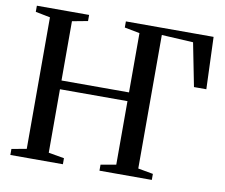

<svg xmlns="http://www.w3.org/2000/svg" viewBox="-81 -842 1101 941"><g transform="rotate(10 470.0 -371.5)"><path d="M27.5 0V-30L101.5 -43.5V-698L28.5 -712.5V-743H288.5V-712.5L211 -698V-403H547V-698L471.5 -712.5V-743H908L917.5 -484H856L813.5 -699.5L656.5 -708V-43.5L731.5 -30V0H471V-30L547 -43.5V-359.5H211V-43.5L289 -30V0Z"/></g></svg>

Font: Merriweather 96pt
Style: Regular
Weight: 400
Version: Version 2.100